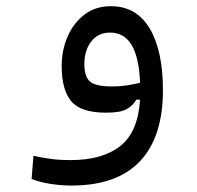

<svg xmlns="http://www.w3.org/2000/svg" viewBox="-20 -362 626 611"><path d="M207 228.5Q174.3 228.5 140.4 223.1Q106.4 217.8 80.6 207.5L86.4 133.8Q116.7 140.6 144 144Q171.4 147.5 203.6 147.5Q306.6 147.5 363 102.5Q419.4 57.6 425.8 -44.9H413.6Q402.8 -25.4 382.6 -14.4Q362.3 -3.4 317.9 -3.4Q236.8 -3.4 206.5 -40Q176.3 -76.7 176.3 -151.4Q176.3 -202.6 195.3 -246.1Q214.4 -289.6 249.3 -315.9Q284.2 -342.3 332.5 -342.3Q414.1 -342.3 456.3 -271.5Q498.5 -200.7 498.5 -74.7Q498.5 73.7 425.5 151.1Q352.5 228.5 207 228.5ZM425.8 -98.6Q422.4 -180.2 398.7 -219.2Q375 -258.3 330.6 -258.3Q292 -258.3 270.3 -230Q248.5 -201.7 248.5 -158.2Q248.5 -117.7 266.6 -102.3Q284.7 -86.9 337.4 -86.9Q361.3 -86.9 382.3 -90.1Q403.3 -93.3 425.8 -98.6Z"/></svg>

Font: Cascadia Mono NF SemiLight
Style: Regular
Weight: 350
Monospace: yes
Designer: Aaron Bell
Foundry: Saja Typeworks
Version: Version 2404.023; ttfautohint (v1.8.4)